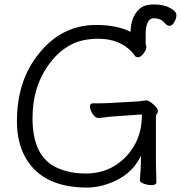

<svg xmlns="http://www.w3.org/2000/svg" viewBox="-20 -825 812 862"><path d="M371 17Q174 17 97 -113Q56 -182 56 -280Q56 -465 156 -586Q258 -713 412 -713Q505 -713 566 -682Q568 -750 605 -784Q627 -805 671 -805Q715 -805 743.5 -789.5Q772 -774 772 -757.5Q772 -741 762 -725Q752 -709 741 -709Q730 -709 719 -722Q703 -743 669 -743Q652 -743 643 -724Q634 -705 634 -674V-627Q637 -622 637 -613Q637 -601 624 -584.5Q611 -568 600.5 -568Q590 -568 586 -574Q572 -596 544 -616Q494 -651 421 -651Q348 -651 297 -623.5Q246 -596 208 -547Q126 -443 126 -295Q126 -118 240 -70Q295 -46 365.5 -46Q436 -46 492 -79Q548 -112 582.5 -171Q617 -230 617 -308Q617 -311 613 -311L499 -303Q478 -302 424 -295H422Q408 -295 396 -313.5Q384 -332 384 -346.5Q384 -361 396 -361H410Q454 -361 480 -363L604 -370Q612 -371 621 -372.5Q630 -374 638 -374Q646 -374 658 -365Q689 -342 689 -326Q689 -319 684.5 -314Q680 -309 680 -298V-97Q680 -89 680.5 -71Q681 -53 681.5 -35Q682 -17 682 -7Q682 6 662 6Q642 6 625 -0.5Q608 -7 608 -16V-17Q613 -70 613 -126Q570 -35 463 1Q416 17 371 17Z"/></svg>

Font: LXGW Bright TC
Style: Regular
Weight: 400
Designer: Christian Thalmann (Catharsis Fonts)
Foundry: LXGW / Christian Thalmann (Catharsis Fonts) / Fontworks Inc.
Version: Version 5.501